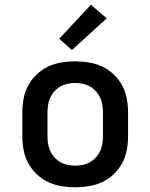

<svg xmlns="http://www.w3.org/2000/svg" viewBox="-20 -789 640 817"><path d="M300 8Q270 8 240.5 3Q211 -2 184.5 -14.5Q158 -27 136 -48Q114 -69 100 -95Q86 -121 80.5 -150.5Q75 -180 75 -210V-310Q75 -340 80.5 -369.5Q86 -399 100 -425Q114 -451 136 -472Q158 -493 184.5 -505.5Q211 -518 240.5 -523Q270 -528 300 -528Q330 -528 359.5 -523Q389 -518 415.5 -505.5Q442 -493 464 -472Q486 -451 500 -425Q514 -399 519.5 -369.5Q525 -340 525 -310V-210Q525 -180 519.5 -150.5Q514 -121 500 -95Q486 -69 464 -48Q442 -27 415.5 -14.5Q389 -2 359.5 3Q330 8 300 8ZM300 -84Q316 -84 332.5 -87.5Q349 -91 363 -99Q377 -107 388 -119Q399 -131 406 -146Q413 -161 415.5 -177.5Q418 -194 418 -210V-310Q418 -326 415.5 -342.5Q413 -359 406 -374Q399 -389 388 -401Q377 -413 363 -421Q349 -429 332.5 -432.5Q316 -436 300 -436Q284 -436 267.5 -432.5Q251 -429 237 -421Q223 -413 212 -401Q201 -389 194 -374Q187 -359 184.5 -342.5Q182 -326 182 -310V-210Q182 -194 184.5 -177.5Q187 -161 194 -146Q201 -131 212 -119Q223 -107 237 -99Q251 -91 267.5 -87.5Q284 -84 300 -84ZM286 -576 232 -624 367 -769 434 -711Z"/></svg>

Font: Iosevka Aile Semibold
Style: Regular
Weight: 600
Designer: Belleve Invis
Foundry: Belleve Invis
Version: Version 31.1.0; ttfautohint (v1.8.4)